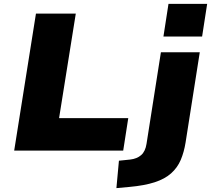

<svg xmlns="http://www.w3.org/2000/svg" viewBox="-20 -775 1086 988"><path d="M53 0 165 -705H370L284 -167H640L614 0ZM821 -587 847 -755H1046L1020 -587ZM579 193 592 52 650 46Q685 42 706.5 23Q728 4 734 -35L808 -506H1008L935 -42Q927 8 910 48Q893 88 860.5 117Q828 146 775.5 163Q723 180 645 187Z"/></svg>

Font: Nunito Sans 7pt SemiExpanded Black
Style: Italic
Weight: 900
Width: 6
Italic angle: -9°
Designer: Vernon Adams
Foundry: Vernon Adams
Version: Version 3.101;gftools[0.9.27]